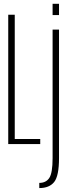

<svg xmlns="http://www.w3.org/2000/svg" viewBox="-20 -752 374 1002"><path d="M23 0V-675H57V-26.5H190V0ZM185 229.5V202.5Q220 202.5 237.2 176.8Q254.5 151 254.5 73.5V-597.5H288V72.5Q288 166 262.8 197.8Q237.5 229.5 185 229.5ZM254.5 -732H288V-673.5H254.5Z"/></svg>

Font: Anybody Condensed ExtraLight
Style: Regular
Weight: 200
Width: 3
Designer: Tyler Finck
Foundry: Etcetera Type Company
Version: Version 1.010; ttfautohint (v1.8.3) -l 8 -r 50 -G 200 -x 14 